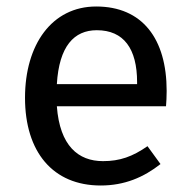

<svg xmlns="http://www.w3.org/2000/svg" viewBox="-20 -559 584 591"><path d="M290 12C363 12 422 -13 474 -54L434 -109C388 -77 349 -63 297 -63C221 -63 164 -110 155 -232H491C492 -244 493 -261 493 -279C493 -440 418 -539 276 -539C140 -539 57 -422 57 -258C57 -91 143 12 290 12ZM278 -466C361 -466 402 -409 402 -306V-300H155C162 -417 208 -466 278 -466Z"/></svg>

Font: FiraGO Unicode
Style: Regular
Weight: 400
Designer: bBox Type
Foundry: bBox Type GmbH
Version: Version 1.001;PS 001.001;hotconv 1.0.88;makeotf.lib2.5.64775